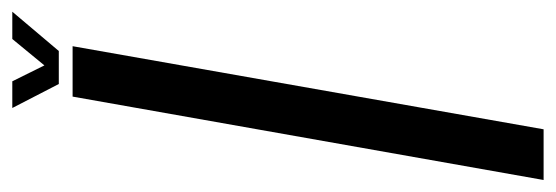

<svg xmlns="http://www.w3.org/2000/svg" viewBox="-347 -603 926 320"><g transform="rotate(-90 116.0 -443.0)"><path d="M-24 0H60.5L199 -785H115ZM136 -808H191L256.5 -885.5H211L167 -832L140.5 -885.5H96Z"/></g></svg>

Font: Anybody ExtraCondensed
Style: Italic
Weight: 400
Width: 2
Italic angle: -10°
Version: Version 1.113;gftools[0.9.25]